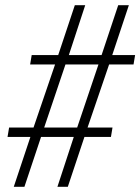

<svg xmlns="http://www.w3.org/2000/svg" viewBox="-20 -737 540 739"><path d="M33 -18 97 -210H9L15 -246H109L192 -489H96L102 -525H204L268 -717H308L245 -525H371L435 -717H476L412 -525H500L494 -489H400L317 -246H413L407 -210H305L241 -18H201L264 -210H138L74 -18ZM277 -246 359 -489H232L150 -246Z"/></svg>

Font: Iosevka SS18 Extralight
Style: Italic
Weight: 200
Italic angle: -9°
Monospace: yes
Designer: Belleve Invis
Foundry: Belleve Invis
Version: Version 25.1.1; ttfautohint (v1.8.4)